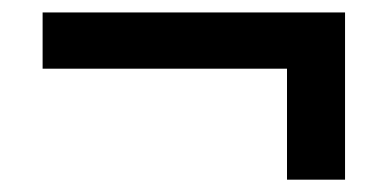

<svg xmlns="http://www.w3.org/2000/svg" viewBox="-20 -461 626 310"><path d="M48.8 -350.1V-440.9H537.1V-170.9H443.4V-350.1Z"/></svg>

Font: Caskaydia Cove
Style: Regular
Weight: 400
Monospace: yes
Designer: Aaron Bell
Foundry: Saja Typeworks
Version: Version 4.300; ttfautohint (v1.8.3)